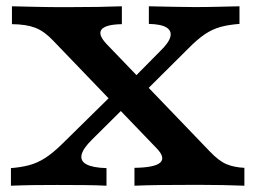

<svg xmlns="http://www.w3.org/2000/svg" viewBox="-20 -591 811 611"><path d="M407.9 0V-56.9Q473.2 -57.8 490.2 -73.9Q507.2 -90.1 477.3 -120.3L148.7 -462.2Q120.7 -491.8 92.1 -502.7Q63.4 -513.7 18 -514.1V-571Q55.2 -570.2 96.7 -569.2Q138.2 -568.2 187.7 -568.2Q248.1 -568.2 292.1 -569Q336.1 -569.8 367.8 -571V-514.1Q316.3 -513.2 303.3 -497.3Q290.4 -481.3 319.4 -450.7L648 -108.7Q676.4 -78.8 700.7 -68.6Q724.9 -58.5 757.7 -56.9V0Q729.5 -1.2 691.6 -2Q653.7 -2.8 609 -2.8Q542.3 -2.8 492.7 -2.2Q443 -1.6 407.9 0ZM14.8 0V-56Q47.7 -58.6 73.6 -65.6Q99.4 -72.6 123.9 -88.3Q148.4 -104.1 177.4 -132.5L342.2 -294.6L392.5 -265.5L272.9 -146.8Q244.6 -119 239.8 -99.1Q234.9 -79.1 254.8 -68.2Q274.7 -57.3 318.9 -56V0Q290.3 -1.6 250.3 -2Q210.3 -2.4 162.8 -2.4Q122.7 -2.4 88.8 -2Q54.9 -1.6 14.8 0ZM433.3 -291.6 378.6 -315.9 490.4 -429Q517.6 -455.3 522.2 -474.1Q526.9 -493 509.8 -503.5Q492.7 -514.1 453.7 -514.9V-571Q497.6 -570.2 531.6 -569.4Q565.7 -568.5 597.9 -568.5Q637.2 -568.5 670.4 -569.4Q703.6 -570.2 742.1 -571V-514.9Q707.5 -512.4 681.5 -505.2Q655.6 -498 632.3 -482.3Q608.9 -466.6 580.7 -438.1Z"/></svg>

Font: Playfair 5pt SemiExpanded Light
Style: Regular
Weight: 300
Width: 6
Designer: Claus Eggers Sørensen
Foundry: Claus Eggers Sørensen
Version: Version 2.203